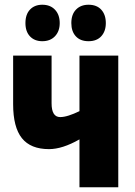

<svg xmlns="http://www.w3.org/2000/svg" viewBox="-20 -787 567 807"><path d="M196.8 -553.2V-353Q196.8 -294.9 232.9 -294.9Q248.5 -294.9 269.3 -301.5Q290 -308.1 314 -319.8V-553.2H477.1V0H314V-201.2Q242.2 -160.2 186 -160.2Q108.9 -160.2 72 -206.3Q35.2 -252.4 35.2 -349.1V-553.2ZM86.9 -689.9Q86.9 -726.6 106.2 -746.8Q125.5 -767.1 157.7 -767.1Q191.4 -767.1 211.2 -746.1Q231 -725.1 231 -689.9Q231 -655.8 211.2 -634.8Q191.4 -613.8 157.7 -613.8Q125.5 -613.8 106.2 -634Q86.9 -654.3 86.9 -689.9ZM279.8 -689.9Q279.8 -726.6 299.6 -746.8Q319.3 -767.1 352.1 -767.1Q386.7 -767.1 405.8 -746.1Q424.8 -725.1 424.8 -689.9Q424.8 -655.8 405.8 -634.8Q386.7 -613.8 352.1 -613.8Q317.9 -613.8 298.8 -634.3Q279.8 -654.8 279.8 -689.9Z"/></svg>

Font: Open Sans Condensed ExtraBold
Style: Regular
Weight: 800
Width: 3
Designer: Monotype Design Team
Foundry: Monotype Imaging Inc.
Version: Version 3.000; ttfautohint (v1.8.4)